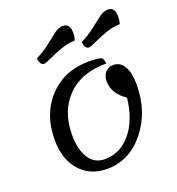

<svg xmlns="http://www.w3.org/2000/svg" viewBox="-153 -970 1032 1118"><g transform="rotate(-20 363.5 -410.5)"><path d="M462 -676Q439 -676 432 -720Q479 -742 520.5 -775Q562 -808 588 -827Q614 -846 639 -846Q683 -846 683 -791Q683 -757 676 -742Q634 -742 588 -725.5Q542 -709 508 -692.5Q474 -676 462 -676ZM184 -676Q161 -676 154 -720Q201 -742 242.5 -775Q284 -808 309.5 -827Q335 -846 360 -846Q405 -846 405 -791Q405 -757 397 -742Q356 -742 310 -725.5Q264 -709 230 -692.5Q196 -676 184 -676ZM322 25Q216 25 153 -46.5Q90 -118 90 -238Q90 -398 185.5 -499Q281 -600 433 -600Q478 -600 511 -592Q523 -577 525 -554Q368 -554 281.5 -465Q195 -376 195 -230Q195 -139 229.5 -86Q264 -33 327 -33Q424 -33 490 -113Q556 -193 570 -326Q491 -378 491 -456Q491 -489 510 -510.5Q529 -532 559 -532Q602 -532 625.5 -492Q649 -452 649 -380Q649 -210 554 -92.5Q459 25 322 25Z"/></g></svg>

Font: Lemonada Light
Style: Regular
Weight: 300
Designer: Mohamed Gaber (Arabic), Eduardo Tunni (Latin)
Foundry: Kief Type Foundry
Version: Version 4.004